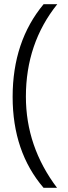

<svg xmlns="http://www.w3.org/2000/svg" viewBox="-20 -734 322 912"><path d="M187 -713.9H252Q103 -528.3 103 -274.9Q103 -37.6 251 158.2H187Q40 -13.2 40 -273.9Q40 -537.1 187 -713.9Z"/></svg>

Font: Droid Sans TV
Style: Regular
Weight: 300
Version: Version 1.00